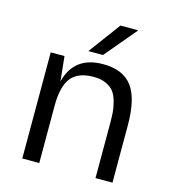

<svg xmlns="http://www.w3.org/2000/svg" viewBox="-105 -787 786 874"><g transform="rotate(15 287.5 -350.0)"><path d="M325 -510Q419 -510 462 -453Q505 -396 505 -270V0H425V-253Q425 -286 423.5 -308.5Q422 -331 414.5 -358.5Q407 -386 394.5 -403Q382 -420 357.5 -431.5Q333 -443 299 -443Q225 -443 192.5 -402Q160 -361 160 -270V0H80V-500H145L157 -384Q189 -510 325 -510ZM355 -700H439L313 -550H244Z"/></g></svg>

Font: Fivo Sans Modern
Style: Regular
Weight: 400
Designer: Alexander Slobzheninov
Foundry: Alexander Slobzheninov
Version: 1.0